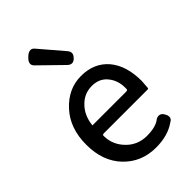

<svg xmlns="http://www.w3.org/2000/svg" viewBox="-259 -929 1071 1071"><g transform="rotate(-45 277.0 -393.5)"><path d="M120.1 -450.2Q195.3 -532.2 295.9 -532.2Q399.4 -532.2 459 -461.9Q516.6 -392.6 516.6 -272.5Q516.6 -272.5 512.7 -220.7Q512.7 -218.8 511.2 -217.3Q509.8 -215.8 507.8 -215.8H161.1Q154.3 -215.8 151.9 -213.4Q149.4 -210.9 149.4 -208Q149.4 -205.1 149.4 -204.1Q149.4 -203.1 149.4 -203.1Q150.4 -135.7 199.2 -85.9Q247.1 -36.1 319.3 -35.2Q392.6 -35.2 425.8 -63.5Q425.8 -63.5 426.8 -64.5Q437.5 -69.3 446.3 -69.3Q465.8 -69.3 477.5 -45.9Q484.4 -34.2 484.4 -23.4Q484.4 -12.7 476.6 -3.9Q470.7 0 464.8 3.9Q404.3 46.9 310.5 46.9Q196.3 46.9 121.1 -31.2Q45.9 -109.4 45.9 -239.7Q45.9 -370.1 120.1 -450.2ZM424.8 -305.7V-312.5Q424.8 -368.2 392.6 -408.2Q359.4 -450.2 299.8 -450.2Q239.3 -450.2 197.3 -406.2Q154.3 -363.3 146.5 -292H413.1Q419.9 -292 422.4 -294.4Q424.8 -296.9 424.8 -302.7ZM284.2 -630.9Q155.3 -756.8 155.3 -756.8Q143.6 -767.6 143.6 -780.3Q143.6 -796.9 164.1 -815.4Q182.6 -834 199.2 -834Q212.9 -834 223.6 -820.3L339.8 -684.6Q351.6 -671.9 351.6 -658.2Q351.6 -644.5 336.9 -629.9Q324.2 -617.2 311 -617.2Q297.9 -617.2 284.2 -630.9Z"/></g></svg>

Font: TaiwanPearl
Style: Regular
Weight: 400
Version: Version 2.102